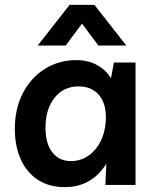

<svg xmlns="http://www.w3.org/2000/svg" viewBox="-20 -760 642 789"><path d="M537 -503V0H413L417 -88Q390 -42 346.5 -16.5Q303 9 247 9Q181 9 135 -21.5Q89 -52 65 -106Q41 -160 41 -230Q41 -314 74 -377.5Q107 -441 164.5 -477Q222 -513 294 -513Q342 -513 379 -492.5Q416 -472 436 -438L448 -503ZM303 -405Q241 -405 204 -358Q167 -311 167 -235Q167 -170 195 -134Q223 -98 272 -98Q312 -98 344.5 -121Q377 -144 396 -185Q415 -226 415 -279Q415 -338 385 -371.5Q355 -405 303 -405ZM499 -573H384L317 -663L250 -573H135L266 -740H368Z"/></svg>

Font: Livvic SemiBold
Style: Regular
Weight: 600
Designer: Jacques Le Bailly, Baron von Fonthausen
Version: Version 1.001; ttfautohint (v1.8.2)